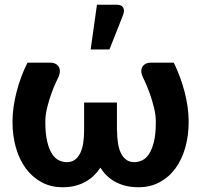

<svg xmlns="http://www.w3.org/2000/svg" viewBox="-20 -779 845 807"><path d="M32.5 0ZM261 -97.5Q281 -97.5 294.8 -107.5Q308.5 -117.5 317.2 -135.5Q326 -153.5 329.8 -178Q333.5 -202.5 333.5 -231.5V-348H471.5V-231.5H472Q472 -202.5 475.8 -178Q479.5 -153.5 488.2 -135.5Q497 -117.5 510.8 -107.5Q524.5 -97.5 544.5 -97.5Q560 -97.5 576.2 -104.5Q592.5 -111.5 605.5 -130.5Q618.5 -149.5 626.8 -182.2Q635 -215 635 -267Q635 -295.5 627.2 -326.8Q619.5 -358 609.8 -385.2Q600 -412.5 591 -432Q582 -451.5 579.5 -457Q572.5 -473 574 -484.2Q575.5 -495.5 581.5 -502.5Q587.5 -509.5 595.8 -512.5Q604 -515.5 611 -515.5H710.5Q724.5 -487 736 -456Q747.5 -425 755.8 -393.2Q764 -361.5 768.5 -329.5Q773 -297.5 773 -267Q773 -208.5 758.5 -158Q744 -107.5 717 -70.8Q690 -34 650.8 -13Q611.5 8 562 8Q532 8 507.5 1.8Q483 -4.5 463.2 -15.5Q443.5 -26.5 428.2 -41.5Q413 -56.5 402 -74.5Q390.5 -56.5 375 -41.5Q359.5 -26.5 340 -15.5Q320.5 -4.5 296.5 1.8Q272.5 8 243.5 8Q194 8 155 -13Q116 -34 88.8 -70.8Q61.5 -107.5 47 -158Q32.5 -208.5 32.5 -267Q32.5 -297.5 37 -329.5Q41.5 -361.5 49.8 -393.2Q58 -425 69.5 -456Q81 -487 95.5 -515.5H194.5Q201.5 -515.5 209.8 -512.5Q218 -509.5 224 -502.5Q230 -495.5 231.5 -484.2Q233 -473 226.5 -457Q224 -451.5 214.8 -432Q205.5 -412.5 195.8 -385.2Q186 -358 178.2 -326.8Q170.5 -295.5 170.5 -267Q170.5 -215 178.8 -182.2Q187 -149.5 200 -130.5Q213 -111.5 229 -104.5Q245 -97.5 261 -97.5ZM361 -571 387.5 -759H472Q491 -759 497.8 -747.2Q504.5 -735.5 497.5 -716.5L440 -571Z"/></svg>

Font: Lato Heavy
Style: Regular
Weight: 800
Designer: Lukasz Dziedzic
Foundry: tyPoland Lukasz Dziedzic
Version: Version 2.007; 2014-02-27